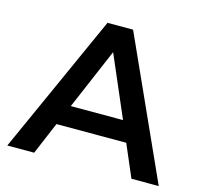

<svg xmlns="http://www.w3.org/2000/svg" viewBox="-96 -750 905 856"><g transform="rotate(15 357.0 -322.0)"><path d="M517 -149H195L132 0H8L298 -644H416L707 0H581ZM477 -243 356 -524 236 -243Z"/></g></svg>

Font: Montserrat Ace
Style: Bold
Weight: 600
Designer: Julieta Ulanovsky
Foundry: Julieta Ulanovsky
Version: Version 1